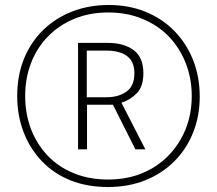

<svg xmlns="http://www.w3.org/2000/svg" viewBox="-20 -742 870 770"><path d="M293 -143V-570H412Q477 -570 516 -541Q555 -512 555 -448Q555 -396 529.5 -369Q504 -342 467 -330L563 -143H523L433 -322H329V-143ZM407 -352Q455 -352 487 -374.5Q519 -397 519 -448Q519 -496 489 -517.5Q459 -539 409 -539H328V-352ZM413 8Q329 8 262 -19Q195 -46 147.5 -96Q100 -146 74.5 -212.5Q49 -279 49 -357Q49 -440 76.5 -507Q104 -574 153.5 -622Q203 -670 270 -696Q337 -722 416 -722Q498 -722 565.5 -694Q633 -666 681 -616Q729 -566 755 -499.5Q781 -433 781 -355Q781 -277 754.5 -210.5Q728 -144 679 -95Q630 -46 562.5 -19Q495 8 413 8ZM413 -22Q489 -22 550.5 -47.5Q612 -73 656.5 -119Q701 -165 725 -225.5Q749 -286 749 -357Q749 -427 725 -488.5Q701 -550 657 -595.5Q613 -641 551 -666.5Q489 -692 414 -692Q340 -692 279 -667Q218 -642 173.5 -597Q129 -552 105 -490.5Q81 -429 81 -357Q81 -285 104.5 -224Q128 -163 171.5 -117.5Q215 -72 276.5 -47Q338 -22 413 -22Z"/></svg>

Font: Noto Sans Khmer ExtraCondensed ExtraLight
Style: Regular
Weight: 250
Width: 2
Designer: Danh Hong and the Monotype Design Team
Foundry: Monotype Imaging Inc.
Version: Version 2.004